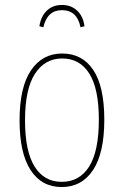

<svg xmlns="http://www.w3.org/2000/svg" viewBox="-20 -745 500 775"><path d="M401 -262Q401 -127 355.5 -58.5Q310 10 229 10Q148 10 103.5 -58.5Q59 -127 59 -259Q59 -393 105 -461Q151 -529 231 -529Q312 -529 356.5 -462.5Q401 -396 401 -262ZM81 -259Q81 -135 119.5 -73Q158 -11 229 -11Q301 -11 340 -73Q379 -135 379 -262Q379 -387 340.5 -448Q302 -509 231 -509Q161 -509 121 -447Q81 -385 81 -259ZM321 -639 305 -635Q291 -704 230 -704Q171 -704 155 -635L139 -639Q145 -679 169 -702Q193 -725 230 -725Q267 -725 291.5 -702Q316 -679 321 -639Z"/></svg>

Font: Fira Sans Extra Condensed Thin
Style: Regular
Weight: 250
Width: 1
Designer: Carrois Corporate & Edenspiekermann AG
Foundry: Carrois Corporate GbR & Edenspiekermann AG
Version: Version 4.203